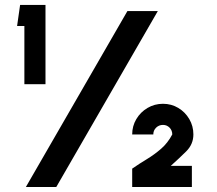

<svg xmlns="http://www.w3.org/2000/svg" viewBox="-20 -744 862 764"><path d="M77 -409V-640.5H48L60 -724.5H161V-409ZM83 0 487 -700H608L204 0ZM506 0V-73Q535 -93 564.8 -111Q594.5 -129 621 -152Q647.5 -175 665.5 -209Q665.5 -225 654.8 -236Q644 -247 628.5 -247Q612.5 -247 601.2 -236Q590 -225 590 -209H506Q506 -242.5 522.5 -270.2Q539 -298 567 -314.5Q595 -331 628.5 -331Q662 -331 689.5 -314.5Q717 -298 733.2 -270.2Q749.5 -242.5 749.5 -209Q749.5 -170 720.8 -141.5Q692 -113 659.5 -84H743.5V0Z"/></svg>

Font: Urbanist Black
Style: Regular
Weight: 900
Designer: Corey Hu
Foundry: Corey Hu
Version: Version 1.330; ttfautohint (v1.8.4.7-5d5b)